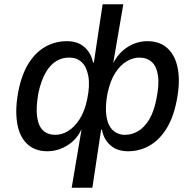

<svg xmlns="http://www.w3.org/2000/svg" viewBox="-20 -700 913 900"><path d="M316 180 362 -92H361Q339 -45 295 -18Q251 9 202 9Q143 9 106.5 -26Q70 -61 60 -126Q50 -191 67 -277Q83 -355 116 -406Q149 -457 194.5 -482Q240 -507 294 -507Q344 -507 375.5 -479.5Q407 -452 416 -407H420L461 -680H558L511 -406H512Q536 -453 579 -480Q622 -507 671 -507Q731 -507 767.5 -471.5Q804 -436 814.5 -372.5Q825 -309 807 -222Q791 -144 757.5 -92.5Q724 -41 678.5 -16Q633 9 580 9Q529 9 497.5 -19Q466 -47 458 -92H454L413 180ZM240 -68Q269 -68 298 -85Q327 -102 352 -139.5Q377 -177 389 -236Q402 -300 394 -343.5Q386 -387 363 -408.5Q340 -430 306 -430Q273 -431 244.5 -414Q216 -397 194.5 -360.5Q173 -324 160 -264Q148 -196 154 -152.5Q160 -109 182 -88.5Q204 -68 240 -68ZM566 -68Q598 -68 627 -85Q656 -102 678.5 -138.5Q701 -175 713 -235Q727 -303 720.5 -346Q714 -389 691.5 -409.5Q669 -430 632 -430Q604 -430 574.5 -413Q545 -396 521 -359.5Q497 -323 484 -263Q472 -198 479 -154.5Q486 -111 509 -89.5Q532 -68 566 -68Z"/></svg>

Font: Nunito Sans 7pt SemiCondensed Medium
Style: Italic
Weight: 500
Width: 4
Italic angle: -9°
Designer: Vernon Adams
Foundry: Vernon Adams
Version: Version 3.101;gftools[0.9.27]